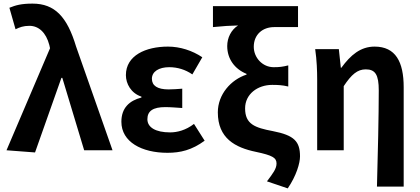

<svg xmlns="http://www.w3.org/2000/svg" viewBox="-20 -832 2328 1063"><path d="M174 12 320 -401H325L446 0H603L401 -575C352 -738 284 -812 160 -812C97 -812 67 -803 32 -789L66 -670C89 -681 109 -689 143 -689C194 -689 235 -652 253 -583L257 -565L16 0Z M907 14C979 14 1042 -1 1113 -53L1054 -146C1009 -111 961 -99 922 -99C841 -99 796 -127 796 -172C796 -218 828 -239 895 -239C925 -239 957 -236 989 -234V-341C963 -339 936 -337 913 -337C851 -337 821 -358 821 -396C821 -436 860 -460 917 -460C962 -460 1006 -447 1045 -420L1100 -515C1045 -552 977 -574 910 -574C787 -574 677 -525 677 -416C677 -369 705 -316 763 -297V-292C697 -275 652 -235 652 -158C652 -46 765 14 907 14Z M1573 211C1621 141 1641 71 1641 34C1641 -49 1609 -83 1491 -106C1390 -125 1337 -145 1337 -232C1337 -311 1406 -362 1487 -362C1517 -362 1543 -361 1576 -353V-470C1544 -462 1527 -460 1495 -460C1434 -460 1385 -512 1385 -573C1385 -641 1434 -682 1498 -682H1630V-798H1159V-682C1222 -688 1251 -690 1298 -691C1260 -667 1238 -623 1238 -577C1238 -506 1279 -450 1345 -423V-419C1259 -391 1186 -310 1186 -210C1186 -67 1281 -15 1398 9C1487 28 1511 41 1511 73C1511 102 1492 127 1458 172Z M2067 201H2215V-349C2215 -490 2170 -574 2054 -574C1976 -574 1921 -527 1870 -457H1867L1856 -560H1725C1734 -499 1736 -437 1736 -393V0H1883V-355C1926 -420 1959 -448 2005 -448C2058 -448 2077 -418 2077 -331C2077 -193 2072 24 2067 201Z"/></svg>

Font: DAIFUKU Sans JP
Style: Bold
Weight: 700
Designer: Original font ‘Source Han Sans JP’ : Ryoko NISHIZUKA  (kana, bopomofo & ideographs); Paul D. Hunt (Latin, Greek & Cyrill
Foundry: Daifuku
Version: Version 1.001